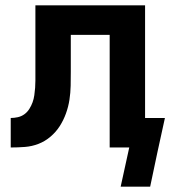

<svg xmlns="http://www.w3.org/2000/svg" viewBox="-20 -550 640 716"><path d="M540 146H430L462 0H389V-420H244V-283Q244 -257 243.5 -230.5Q243 -204 239 -178Q235 -152 226 -127Q217 -102 203 -80Q189 -58 168.5 -40.5Q148 -23 123.5 -13.5Q99 -4 72.5 -2Q46 0 20 0V-110Q33 -110 46.5 -113Q60 -116 71 -124Q82 -132 89.5 -144Q97 -156 101.5 -168.5Q106 -181 108 -195Q110 -209 111 -222.5Q112 -236 112 -249.5Q112 -263 112 -277V-278Q112 -279 112 -279Q112 -279 112 -279V-281Q112 -281 112 -281.5Q112 -282 112 -283V-530H521V-110H595L567 18Z"/></svg>

Font: Iosevka Curly XBdEx
Style: Regular
Weight: 800
Width: 7
Monospace: yes
Designer: Belleve Invis
Foundry: Belleve Invis
Version: Version 11.1.0; ttfautohint (v1.8.3)